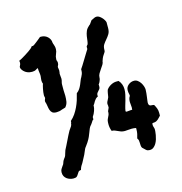

<svg xmlns="http://www.w3.org/2000/svg" viewBox="-97 -740 769 812"><g transform="rotate(-15 287.5 -334.0)"><path d="M432.1 -592.8Q432.1 -577.1 426 -567.1Q419.9 -557.1 412.6 -548.8Q405.3 -540.5 399.2 -531.5Q393.1 -522.5 393.1 -508.8Q393.1 -502 391.6 -499Q390.1 -496.1 387.5 -492.7Q384.8 -489.3 381.1 -482.9Q377.4 -476.6 373 -462.9Q373 -456.5 368.4 -449Q363.8 -441.4 357.9 -433.3Q352.1 -425.3 347.4 -417Q342.8 -408.7 342.8 -400.9Q342.8 -395.5 341.1 -390.4Q339.4 -385.3 337.4 -381.1Q335.4 -377 333.7 -375Q332 -373 332 -374V-362.8Q332 -356.9 329.3 -353.3Q326.7 -349.6 323.5 -346.4Q320.3 -343.3 317.6 -339.4Q314.9 -335.4 314.9 -329.1Q314.9 -328.1 315.4 -327.4Q315.9 -326.7 315.9 -325.2Q309.1 -321.8 304.9 -317.4Q300.8 -313 298.1 -308.6Q295.4 -304.2 293.2 -300Q291 -295.9 288.1 -293V-290Q288.1 -281.7 283.9 -269.5Q279.8 -257.3 272 -246.1V-235.8L267.1 -231.9Q264.6 -228 261.7 -223.4Q258.8 -218.8 254.9 -213.9V-214.8Q250 -209 247.1 -202.1Q244.1 -195.3 241.2 -187Q238.3 -178.7 233.9 -168.9Q229.5 -159.2 222.2 -147.9L212.9 -134.8Q209.5 -130.4 208.5 -128.9Q207.5 -127.4 206.3 -125.2Q205.1 -123 203.1 -117.9Q201.2 -112.8 195.8 -101.1L179.2 -69.8Q175.3 -64.5 171.9 -58.3Q168.5 -52.2 166 -43Q157.2 -42 154.1 -37.8Q150.9 -33.7 148.2 -28.8Q145.5 -23.9 141.4 -20Q137.2 -16.1 127 -16.1Q119.1 -16.1 111.3 -18.6Q103.5 -21 97.4 -25.6Q91.3 -30.3 87.6 -37.1Q84 -43.9 84 -53.2Q84 -61.5 87.2 -67.4Q90.3 -73.2 94.2 -78.1L99.1 -85Q100.6 -87.9 101.3 -90.3Q102.1 -92.8 103 -95.5Q104 -98.1 105.7 -101.3Q107.4 -104.5 110.8 -108.9L111.8 -109.9Q115.7 -115.2 116.9 -118.7Q118.2 -122.1 119.1 -126L124 -141.1L132.8 -158.2Q144 -180.2 152.6 -198.5Q161.1 -216.8 172.9 -231.9L175.8 -238.8Q175.8 -243.7 177 -245.1Q178.2 -246.6 178.2 -251V-253.9Q189.9 -264.2 198.5 -276.6Q207 -289.1 213.6 -303Q220.2 -316.9 224.9 -331.5Q229.5 -346.2 232.9 -360.8Q241.7 -367.2 246.8 -375.2Q252 -383.3 255.6 -391.6Q259.3 -399.9 262.2 -408Q265.1 -416 269 -421.9Q272 -427.2 274.4 -433.8Q276.9 -440.4 276.9 -450.2V-454.1Q279.3 -457 285.9 -467.5Q292.5 -478 300 -490.5Q307.6 -502.9 314.5 -514.2Q321.3 -525.4 324.2 -529.8V-538.1Q324.2 -541 325.2 -542.5Q326.2 -543.9 329.1 -546.9V-545.9Q332.5 -552.7 333.5 -562.5Q334.5 -572.3 336.2 -583Q337.9 -593.8 342.3 -604.5Q346.7 -615.2 357.9 -624H356.9L360.8 -627V-626L373 -643.1L383.8 -647.9H382.8Q386.2 -649.4 389.4 -650.6Q392.6 -651.9 397.9 -651.9Q403.3 -651.9 408.9 -648.2Q414.6 -644.5 419.4 -639.4Q424.3 -634.3 427.7 -628.4Q431.2 -622.6 432.1 -618.2ZM186 -518.1Q187 -514.2 188 -512.2Q189 -510.3 189 -506.8Q189 -498 186.5 -494.9Q184.1 -491.7 184.1 -486.8Q184.1 -484.4 185.1 -480.7Q186 -477.1 186 -473.1Q186 -467.8 185.1 -464.1Q184.1 -460.4 184.1 -459Q184.1 -452.1 185.1 -447.3Q186 -442.4 186 -438Q186 -430.7 184.1 -424.8Q182.1 -418.9 182.1 -412.1V-387.2Q182.1 -380.9 182.6 -375Q183.1 -369.1 183.1 -362.8Q183.1 -350.1 181.2 -337.9Q179.2 -325.7 169.9 -314.9L153.8 -310.1Q142.6 -305.2 129.9 -305.2Q117.2 -305.2 111.3 -310.1Q105.5 -314.9 102.8 -323Q100.1 -331.1 98.9 -340.8Q97.7 -350.6 94.2 -360.8Q94.2 -367.7 96.2 -370.8Q98.1 -374 98.1 -377Q98.1 -379.4 97.2 -381.8Q96.2 -384.3 96.2 -389.2Q96.2 -394.5 97.2 -401.9Q98.1 -409.2 99.6 -416.3Q101.1 -423.3 102.5 -429Q104 -434.6 105 -437Q102.1 -442.9 102.1 -452.1Q102.1 -457.5 103 -461.7Q104 -465.8 104 -471.2Q104 -479.5 102.5 -487.8Q101.1 -496.1 101.1 -505.9Q98.1 -505.9 91.8 -501.5Q85.4 -497.1 74.2 -497.1Q61.5 -497.1 53 -501Q44.4 -504.9 39.1 -510.3Q33.7 -515.6 31.2 -520.5Q28.8 -525.4 28.8 -527.8Q27.8 -530.3 31 -535.9Q34.2 -541.5 34.2 -546.9Q34.2 -548.3 34.2 -550.5Q34.2 -552.7 33.2 -556.2Q35.2 -556.6 43.9 -561.5Q52.7 -566.4 62.5 -572.5Q72.3 -578.6 80.8 -584.5Q89.4 -590.3 91.8 -592.8Q94.2 -594.7 95.7 -596.4Q97.2 -598.1 100.1 -602.1H105Q106.9 -602.1 111.6 -605.2Q116.2 -608.4 121.8 -612.8Q127.4 -617.2 133.5 -622.1Q139.6 -627 144 -630.9H149.9Q157.7 -630.9 164.8 -627.9Q171.9 -625 177.2 -619.9Q182.6 -614.7 185.8 -608.2Q189 -601.6 189 -594.2L190.9 -586.9V-587.9Q192.4 -582 194.1 -577.6Q195.8 -573.2 195.8 -564Q195.8 -554.2 190.9 -543.7Q186 -533.2 186 -522ZM547.9 -178.2 541 -170.9Q535.2 -164.1 528.1 -159.9Q521 -155.8 508.8 -155.8V-153.8Q508.8 -152.3 508.3 -151.6Q507.8 -150.9 507.8 -149.9Q507.8 -143.1 510 -137.9Q512.2 -132.8 512.2 -126Q512.2 -124.5 511.7 -118.4Q511.2 -112.3 509.8 -103.8Q508.3 -95.2 505.4 -85.4Q502.4 -75.7 497.6 -67.6Q492.7 -59.6 485.8 -54.2Q479 -48.8 469.2 -48.8Q464.4 -48.8 460.7 -49.8Q457 -50.8 453.1 -54.2L443.8 -63Q441.4 -64.9 439.9 -66.7Q438.5 -68.4 437.7 -71Q437 -73.7 436.5 -77.6Q436 -81.5 436 -88.9Q436 -95.2 435.1 -99.9Q434.1 -104.5 430.2 -109.9Q433.1 -119.1 435.1 -128.2Q437 -137.2 437 -147V-153.8Q433.1 -154.8 428.2 -155.3Q423.3 -155.8 418 -155.8Q408.7 -155.8 402.1 -154.8Q395.5 -153.8 388.2 -153.8Q378.4 -153.8 371.8 -156.2Q365.2 -158.7 359.4 -161.4Q353.5 -164.1 347.7 -166.5Q341.8 -168.9 334 -168.9Q328.1 -184.1 328.1 -199.2Q328.1 -210.4 329.3 -215.6Q330.6 -220.7 333 -225.1L338.9 -237.8Q340.3 -241.7 340.6 -245.4Q340.8 -249 340.8 -252.9L347.2 -267.1V-275.9Q347.2 -277.3 346.7 -279.3Q346.2 -281.2 346.2 -283.2Q346.2 -287.6 348.4 -292.7Q350.6 -297.9 353 -301.8L356.9 -310.1Q357.4 -313.5 358.2 -317.9Q358.9 -322.3 359.6 -326.4Q360.4 -330.6 361.1 -334Q361.8 -337.4 362.8 -338.9H361.8Q368.2 -350.1 381.3 -357.7Q394.5 -365.2 407.2 -365.2H417Q425.3 -356 428.7 -345.7Q432.1 -335.4 432.1 -325.2Q432.1 -313 429.4 -301.3Q426.8 -289.6 423.6 -278.3Q420.4 -267.1 417 -255.9Q413.6 -244.6 412.1 -233.9Q413.1 -232.9 413.8 -231.9Q414.6 -231 417 -231Q422.4 -231 427.5 -231.9Q432.6 -232.9 438 -232.9Q439 -232.9 440.9 -231.9Q440.9 -234.4 441.4 -237.1Q441.9 -239.7 441.9 -242.2Q441.9 -249.5 440.9 -255.1Q439.9 -260.7 439.9 -267.1Q439.9 -273.9 441.4 -280.3Q442.9 -286.6 446.8 -292Q446.8 -297.9 445.3 -303Q443.8 -308.1 443.8 -316.9Q443.8 -330.6 454.8 -339.8Q465.8 -349.1 480 -349.1Q488.8 -349.1 495.8 -343.8Q502.9 -338.4 507.8 -330.8Q512.7 -323.2 515.4 -314.9Q518.1 -306.6 518.1 -300.8Q518.1 -293.5 517.1 -284.7Q516.1 -275.9 515.1 -268.1Q514.2 -260.3 513.2 -253.9Q512.2 -247.6 512.2 -245.1Q512.2 -237.3 514.6 -234.1Q517.1 -231 520.8 -230.2Q524.4 -229.5 528.6 -229.5Q532.7 -229.5 536.1 -228Q541.5 -218.8 544.7 -210Q547.9 -201.2 547.9 -191.9V-189Z"/></g></svg>

Font: Margarine
Style: Regular
Weight: 400
Designer: Astigmatic (AOETI)
Foundry: Astigmatic (AOETI)
Version: Version 1.000